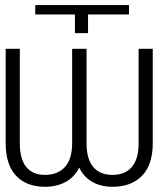

<svg xmlns="http://www.w3.org/2000/svg" viewBox="-20 -712 617 742"><path d="M116.2 -656.2V-692.4H478.5V-656.2H320.3V-584H269.5V-656.2ZM314.5 -523.4V-158.2Q314.5 -97.2 340.3 -66.7Q366.2 -36.1 415 -36.1Q463.4 -36.1 489.5 -66.7Q515.6 -97.2 515.6 -158.2V-523.4H570.3V-158.2Q570.3 -75.7 529.1 -33Q487.8 9.8 415 9.8Q370.1 9.8 336.9 -9Q303.7 -27.8 286.1 -64.5Q268.1 -27.8 233.9 -9Q199.7 9.8 153.3 9.8Q82 9.8 42 -33Q2 -75.7 2 -158.2V-523.4H56.6V-158.2Q56.6 -97.2 81.5 -66.7Q106.4 -36.1 153.3 -36.1Q203.6 -36.1 231.2 -66.9Q258.8 -97.7 258.8 -158.2V-523.4Z"/></svg>

Font: Pretendard GOV ExtraLight
Style: Regular
Weight: 200
Designer: Base glyphs from Inter by Rasmus Andersson; Hangeul glyphs from Noto Sans CJK(Source Han Sans) by Jang Soo-young and Kan
Foundry: Kil Hyung-jin
Version: Version 1.309